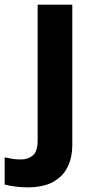

<svg xmlns="http://www.w3.org/2000/svg" viewBox="-84 -566 409 826"><path d="M34 240Q9 240 -18.5 236.5Q-46 233 -64 228V111Q-46 115 -30 117.5Q-14 120 6 120Q36 120 57 103Q78 86 78 37V-546H227V59Q227 109 208 150Q189 191 146.5 215.5Q104 240 34 240Z"/></svg>

Font: Noto Sans Devanagari
Style: Bold
Weight: 700
Version: Version 2.003